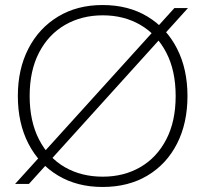

<svg xmlns="http://www.w3.org/2000/svg" viewBox="-20 -732 814 764"><path d="M40 0 674 -700H728L95 0ZM388 12Q287 12 211 -33.5Q135 -79 93 -160.5Q51 -242 51 -350Q51 -457 93 -538.5Q135 -620 211 -666Q287 -712 388 -712Q491 -712 567 -666Q643 -620 684.5 -538.5Q726 -457 726 -350Q726 -242 684.5 -160.5Q643 -79 567 -33.5Q491 12 388 12ZM389 -29Q473 -29 538.5 -67Q604 -105 641.5 -177Q679 -249 679 -350Q679 -451 641.5 -523Q604 -595 538.5 -633Q473 -671 389 -671Q305 -671 239 -633Q173 -595 135.5 -523Q98 -451 98 -350Q98 -249 135.5 -176.5Q173 -104 238.5 -66.5Q304 -29 389 -29Z"/></svg>

Font: DM Sans 20pt ExtraLight
Style: Regular
Weight: 250
Version: Version 4.004;gftools[0.9.30]